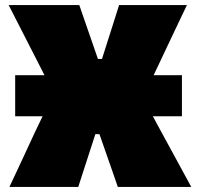

<svg xmlns="http://www.w3.org/2000/svg" viewBox="-20 -733 784 753"><path d="M17 0Q41 -51 65.8 -104.2Q90.5 -157.5 117 -214.5L147 -277H39.5V-438H154.5L126 -494Q100 -545 72.8 -598Q45.5 -651 14 -713H291Q303 -678 314.8 -644.2Q326.5 -610.5 337 -580L364 -502H380L405 -580.5Q415 -611.5 425.5 -644.8Q436 -678 447 -713H713Q684 -652.5 657.5 -596.5Q631 -540.5 609 -494L582.5 -438H693.5V-277H579.5L610 -220.5Q641.5 -162.5 670.5 -109.5Q699.5 -56.5 730 0H442Q430.5 -33.5 420.5 -62.2Q410.5 -91 401 -118L370 -207H354L325 -117.5Q316 -90 306.8 -61.2Q297.5 -32.5 287 0Z"/></svg>

Font: Commissioner Black
Style: Regular
Weight: 900
Designer: Kostas Bartsokas
Foundry: Kostas Bartsokas
Version: Version 1.000; ttfautohint (v1.8.3)